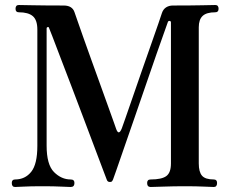

<svg xmlns="http://www.w3.org/2000/svg" viewBox="-20 -746 919 766"><path d="M40 0Q27 0 27 -16Q27 -30 40 -30Q80 -30 104.5 -60.5Q129 -91 129 -164V-628Q129 -666 111 -681.5Q93 -697 55 -697Q42 -697 42 -711Q42 -726 55 -726Q64 -726 112 -725Q160 -724 234 -724Q268 -724 277 -698Q279 -692 288.5 -665Q298 -638 312.5 -596.5Q327 -555 344.5 -507Q362 -459 379 -411.5Q396 -364 410.5 -324Q425 -284 434 -258.5Q443 -233 444 -230Q454 -204 466 -234Q468 -240 480 -273.5Q492 -307 509 -357Q526 -407 545.5 -462.5Q565 -518 582.5 -568Q600 -618 612 -652.5Q624 -687 626 -694Q631 -709 642.5 -716.5Q654 -724 670 -724Q743 -724 787.5 -725Q832 -726 839 -726Q852 -726 852 -711Q852 -697 839 -697Q804 -697 788.5 -682.5Q773 -668 773 -637V-94Q773 -60 786 -45Q799 -30 833 -30Q846 -30 846 -16Q846 0 833 0Q823 0 793.5 -1.5Q764 -3 718 -3Q673 -3 632.5 -1.5Q592 0 581 0Q567 0 567 -16Q567 -30 581 -30Q625 -30 643.5 -43.5Q662 -57 662 -94V-656Q662 -662 657 -662.5Q652 -663 650 -659Q649 -656 636.5 -621Q624 -586 604.5 -530.5Q585 -475 562.5 -409Q540 -343 517 -277Q494 -211 475 -156Q456 -101 444 -66.5Q432 -32 431 -30Q428 -23 425.5 -21.5Q423 -20 418 -20Q409 -20 406 -29Q405 -31 392.5 -64.5Q380 -98 359.5 -152Q339 -206 315 -270Q291 -334 266.5 -398Q242 -462 221.5 -515.5Q201 -569 188.5 -602Q176 -635 175 -636Q174 -639 170 -638Q166 -637 166 -633V-165Q166 -89 195.5 -59.5Q225 -30 262 -30Q277 -30 277 -16Q277 0 262 0Q252 0 224 -1.5Q196 -3 151 -3Q99 -3 75 -1.5Q51 0 40 0Z"/></svg>

Font: Zen Old Mincho
Style: Bold
Weight: 700
Designer: Yoshimichi Ohira
Foundry: Positype
Version: Version 1.500